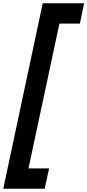

<svg xmlns="http://www.w3.org/2000/svg" viewBox="-74 -854 534 1173"><path d="M-54 299 187 -834H440L414 -710H289L100 175H226L199 299Z"/></svg>

Font: Radio Canada Condensed
Style: Bold Italic
Weight: 700
Width: 3
Italic angle: -12°
Designer: Charles Daoud, Etienne Aubert Bonn, Alexandre Saumier Demers, Jacques Le Bailly
Foundry: Radio-Canada
Version: Version 2.104; ttfautohint (v1.8.4.7-5d5b);gftools[0.9.28.de